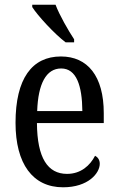

<svg xmlns="http://www.w3.org/2000/svg" viewBox="-20 -786 502 816"><path d="M259 -606H295V-619C270 -657 233 -721 216 -766H117V-756C139 -721 211 -642 259 -606ZM248 10C355 10 404 -50 404 -90C404 -108 394 -119 384 -124C363 -83 324 -47 265 -47C183 -47 138 -114 137 -263H421V-305C421 -463 352 -546 239 -546C116 -546 46 -452 46 -264C46 -90 119 10 248 10ZM330 -314H138C142 -430 176 -495 240 -495C305 -495 329 -422 330 -314Z"/></svg>

Font: Noto Serif Tamil Condensed
Style: Italic
Weight: 400
Width: 3
Italic angle: -12°
Designer: Indian Type Foundry, Tom Grace, and the Monotype Design Team
Foundry: Monotype Imaging Inc.
Version: Version 2.003